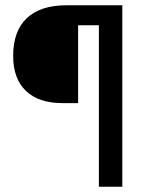

<svg xmlns="http://www.w3.org/2000/svg" viewBox="-20 -710 571 730"><path d="M356 -614H277V-318H217Q127 -318 78.5 -364.5Q30 -411 30 -497Q30 -592 82 -641Q134 -690 233 -690H445V0H356Z"/></svg>

Font: Mozilla Headline BETA
Style: Regular
Weight: 400
Designer: Studio DRAMA
Foundry: Studio DRAMA
Version: Version 0.100